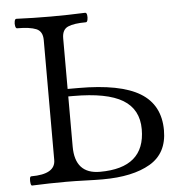

<svg xmlns="http://www.w3.org/2000/svg" viewBox="-50 -715 756 767"><g transform="rotate(-5 328.5 -331.5)"><path d="M48 3Q44 3 42.5 -6Q41 -15 42 -24.5Q43 -34 48 -34Q145 -34 145 -91V-572Q145 -607 119.5 -617.5Q94 -628 43 -628Q38 -628 36 -637.5Q34 -647 36 -656.5Q38 -666 43 -666Q112 -663 181 -663Q250 -663 319 -666Q325 -666 326.5 -656.5Q328 -647 326 -637.5Q324 -628 319 -628Q271 -628 247 -617.5Q223 -607 223 -572V-369H266Q434 -369 513 -321Q592 -273 592 -171Q592 -79 522 -38Q452 3 331 3Q303 3 261.5 1.5Q220 0 184 0Q118 0 48 3ZM323 -28Q504 -28 504 -183Q504 -263 441 -301Q378 -339 243 -339H223V-138Q223 -28 323 -28Z"/></g></svg>

Font: Junicode SmExp
Style: Regular
Weight: 400
Width: 6
Designer: Peter S. Baker
Version: Version 2.205; ttfautohint (v1.8.4)